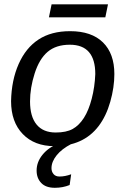

<svg xmlns="http://www.w3.org/2000/svg" viewBox="-20 -686 596 914"><path d="M524.4 -333.5Q524.4 -270 504.9 -201.4Q485.4 -132.8 449 -85.2Q412.6 -37.6 359.9 -13.9Q307.1 9.8 239.7 9.8Q144 9.8 88.4 -47.9Q32.7 -105.5 32.7 -204.6Q34.7 -304.2 68.8 -381.3Q103 -458.5 163.6 -498Q224.1 -537.6 313.5 -537.6Q416 -537.6 470.2 -484.1Q524.4 -430.7 524.4 -333.5ZM433.6 -333.5Q433.6 -473.1 312.5 -473.1Q246.6 -473.1 206.8 -439.2Q167 -405.3 145 -336.4Q123 -267.6 123 -203.1Q123 -130.9 154.3 -93Q185.5 -55.2 245.1 -55.2Q295.4 -55.2 325.9 -72Q356.4 -88.9 379.4 -124.8Q402.3 -160.6 416.7 -216.3Q431.2 -272 433.6 -333.5ZM241.2 208Q198.2 208 176.3 185.1Q154.3 162.1 154.3 126Q154.3 85.4 182.1 51Q210 16.6 254.4 -0.5H319.3Q273.9 22.9 249.5 53.5Q225.1 84 225.1 114.7Q225.1 131.3 234.9 142.8Q244.6 154.3 263.2 154.3Q289.6 154.3 318.8 143.6L311.5 194.8Q278.8 208 241.2 208ZM481.4 -603.5H212.9L225.6 -665.5H494.1Z"/></svg>

Font: Liberation Sans
Style: Italic
Weight: 400
Italic angle: -12°
Designer: Steve Matteson
Foundry: Ascender Corporation
Version: Version 2.1.5